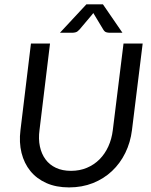

<svg xmlns="http://www.w3.org/2000/svg" viewBox="-20 -838 682 866"><path d="M65.4 0ZM300.3 -67.4Q339.4 -67.4 371.8 -81.1Q404.3 -94.7 428.7 -119.1Q453.1 -143.6 468.5 -177.2Q483.9 -210.9 488.8 -251L537.1 -641.6H623.5L575.2 -251Q568.4 -195.8 545.2 -148.4Q522 -101.1 485.1 -66.4Q448.2 -31.7 399.2 -12.2Q350.1 7.3 291.5 7.3Q233.4 7.3 189.5 -12.2Q145.5 -31.7 117.2 -66.4Q88.9 -101.1 77.1 -148.4Q65.4 -195.8 72.3 -251L119.6 -641.6H205.6L158.2 -251.5Q152.8 -211.4 159.9 -177.7Q167 -144 185.1 -119.4Q203.1 -94.7 232.2 -81.1Q261.2 -67.4 300.3 -67.4ZM532.2 -690.4H472.2Q466.8 -690.4 459.2 -692.6Q451.7 -694.8 445.8 -704.6L405.8 -771L400.9 -779.3L394.5 -771L338.4 -704.6Q329.6 -694.8 321.8 -692.6Q314 -690.4 308.6 -690.4H250.5L369.6 -818.4H444.3Z"/></svg>

Font: Carlito
Style: Italic
Weight: 400
Italic angle: -7°
Designer: Lukasz Dziedzic
Foundry: tyPoland Lukasz Dziedzic
Version: Version 1.104